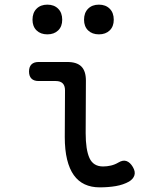

<svg xmlns="http://www.w3.org/2000/svg" viewBox="-20 -797 640 827"><path d="M349 -224Q349 -152 365.5 -116Q382 -80 424 -80Q441 -80 458 -84Q475 -88 490 -97Q510 -109 525.5 -103Q541 -97 552 -78Q564 -58 559 -42Q554 -26 536 -15Q511 -1 479 4.5Q447 10 409 10Q373 10 345 -3Q317 -16 298 -42.5Q279 -69 269 -110Q259 -151 259 -207L260 -408Q260 -428 250 -438Q240 -448 220 -448H146Q126 -448 115.5 -458.5Q105 -469 105 -489Q105 -509 115.5 -519.5Q126 -530 146 -530H270Q311 -530 330.5 -510.5Q350 -491 350 -450ZM406 -649Q377 -649 359.5 -666Q342 -683 342 -712Q342 -742 359.5 -759.5Q377 -777 406 -777Q435 -777 452.5 -759.5Q470 -742 470 -712Q470 -683 452.5 -666Q435 -649 406 -649ZM184 -649Q155 -649 137.5 -666Q120 -683 120 -712Q120 -742 137.5 -759.5Q155 -777 184 -777Q213 -777 230.5 -759.5Q248 -742 248 -712Q248 -683 230.5 -666Q213 -649 184 -649Z"/></svg>

Font: Maple Mono
Style: Regular
Weight: 400
Monospace: yes
Designer: subframe7536
Version: Version 7.300